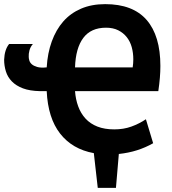

<svg xmlns="http://www.w3.org/2000/svg" viewBox="-20 -734 834 929"><path d="M343 -293Q346 -253 358.5 -219Q371 -185 394 -160Q417 -135 451.5 -121.5Q486 -108 533 -108Q578 -108 615.5 -121.5Q653 -135 686 -157L721 -41Q684 -20 643 -7Q602 6 555 11L541 175H453L434 7Q330 -12 271 -87.5Q212 -163 206 -293H174Q124 -294 91 -306.5Q58 -319 37.5 -340Q17 -361 8.5 -388.5Q0 -416 0 -445Q2 -494 24 -521H139Q127 -507 122.5 -490Q118 -473 119 -459Q119 -451 122 -441Q125 -431 134 -423Q143 -415 160 -410Q177 -405 206 -408Q210 -477 230.5 -533.5Q251 -590 286 -630Q321 -670 372 -692Q423 -714 489 -714Q623 -714 689.5 -637.5Q756 -561 756 -415Q756 -387 753.5 -357Q751 -327 746 -293ZM622 -408Q625 -427 625 -447Q625 -478 617.5 -505.5Q610 -533 593.5 -554Q577 -575 552 -587.5Q527 -600 493 -600Q420 -600 383 -550.5Q346 -501 343 -408Z"/></svg>

Font: PT Sans
Style: Bold
Weight: 700
Version: Version 2.003W OFL; ttfautohint (v1.6)